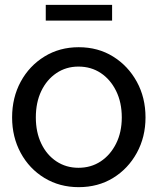

<svg xmlns="http://www.w3.org/2000/svg" viewBox="-20 -759 651 793"><path d="M305 14Q226 14 163.5 -24Q101 -62 65.5 -127.5Q30 -193 30 -274Q30 -356 65.5 -421.5Q101 -487 163.5 -525.5Q226 -564 305 -564Q385 -564 447 -525.5Q509 -487 545 -421.5Q581 -356 581 -274Q581 -193 545 -127.5Q509 -62 447 -24Q385 14 305 14ZM304 -66Q356 -66 396 -92.5Q436 -119 459.5 -166Q483 -213 483 -274Q483 -336 459.5 -383.5Q436 -431 396 -457.5Q356 -484 304 -484Q253 -484 213 -457Q173 -430 150.5 -383Q128 -336 128 -274Q128 -213 150.5 -166Q173 -119 213 -92.5Q253 -66 304 -66ZM169 -739H443V-674H169Z"/></svg>

Font: Faculty Glyphic
Style: Regular
Weight: 400
Designer: Koto Studio, Dylan Young
Foundry: Koto Studio
Version: Version 1.004; ttfautohint (v1.8.4.7-5d5b)